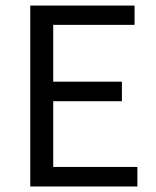

<svg xmlns="http://www.w3.org/2000/svg" viewBox="-20 -676 567 696"><path d="M89.8 -655.8H467.8V-585.9H172.9V-379.9H421.9V-309.1H172.9V-70.8H478V0H89.8Z"/></svg>

Font: Pyidaungsu Numbers
Style: Regular
Weight: 400
Designer: Sun Tun
Foundry: MCF
Version: Version 2.053; ttfautohint (v1.8.2)